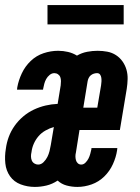

<svg xmlns="http://www.w3.org/2000/svg" viewBox="-32 -728 552 756"><path d="M105 8Q76 8 49.5 -2Q23 -12 7.5 -34Q-8 -56 -11 -84.5Q-14 -113 -9 -142Q-6 -166 2.5 -189Q11 -212 25.5 -232.5Q40 -253 59.5 -269.5Q79 -286 101.5 -296.5Q124 -307 147.5 -312.5Q171 -318 195 -319L207 -392Q208 -400 208 -408.5Q208 -417 205.5 -424Q203 -431 196.5 -435.5Q190 -440 182 -440Q172 -440 163.5 -433Q155 -426 150 -417Q145 -408 142.5 -398.5Q140 -389 138 -379Q138 -378 138 -377Q138 -376 137 -375H35Q35 -377 35.5 -379.5Q36 -382 36 -384Q41 -412 54 -439.5Q67 -467 89 -488Q111 -509 139.5 -518.5Q168 -528 197 -528Q217 -528 236 -523.5Q255 -519 271 -509Q290 -520 311 -524Q332 -528 352 -528Q372 -528 390.5 -524.5Q409 -521 424.5 -511Q440 -501 450.5 -486Q461 -471 466 -453.5Q471 -436 470.5 -416.5Q470 -397 467 -378L440 -216H281L267 -128Q265 -120 265 -112.5Q265 -105 267 -97.5Q269 -90 274.5 -85Q280 -80 288 -80Q297 -80 304.5 -87.5Q312 -95 316.5 -104Q321 -113 323.5 -122.5Q326 -132 328 -141Q328 -142 328 -143Q328 -144 328 -145H430Q430 -143 429.5 -140.5Q429 -138 429 -136Q425 -109 412.5 -81.5Q400 -54 378.5 -33Q357 -12 329 -2Q301 8 273 8Q251 8 230.5 2.5Q210 -3 195 -17Q174 -3 151 2.5Q128 8 105 8ZM296 -304H351L366 -392Q367 -399 367.5 -406.5Q368 -414 367 -421.5Q366 -429 362 -434.5Q358 -440 350 -440Q344 -440 337.5 -438Q331 -436 325.5 -431.5Q320 -427 317 -420.5Q314 -414 313 -408ZM118 -80Q130 -80 139.5 -89.5Q149 -99 154.5 -110Q160 -121 163 -133Q166 -145 168 -157L180 -228Q163 -223 147 -214Q131 -205 119.5 -191.5Q108 -178 101 -162Q94 -146 92 -129Q90 -121 90 -112.5Q90 -104 93 -96.5Q96 -89 103 -84.5Q110 -80 118 -80ZM155 -632V-708H455V-632Z"/></svg>

Font: Iosevka SS04 Oblique
Style: Bold
Weight: 700
Italic angle: -9°
Monospace: yes
Designer: Belleve Invis
Foundry: Belleve Invis
Version: Version 19.0.0; ttfautohint (v1.8.4)